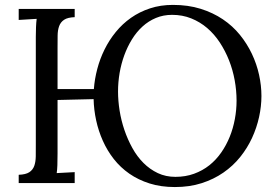

<svg xmlns="http://www.w3.org/2000/svg" viewBox="-20 -736 1115 772"><path d="M357.4 -377.9Q360.4 -418 371.1 -458.7Q381.8 -499.5 400.4 -537.1Q418.9 -574.7 445.6 -607.4Q472.2 -640.1 506.6 -664.3Q541 -688.5 583.3 -702.4Q625.5 -716.3 675.3 -716.3Q736.3 -716.3 786.4 -700.7Q836.4 -685.1 876 -658.4Q915.5 -631.8 944.6 -595.9Q973.6 -560.1 992.9 -519.3Q1012.2 -478.5 1021.7 -435.1Q1031.2 -391.6 1031.2 -350.1Q1031.2 -308.6 1021.7 -265.4Q1012.2 -222.2 993.4 -181.4Q974.6 -140.6 945.8 -104.7Q917 -68.8 878.2 -42Q839.4 -15.1 790.8 0.5Q742.2 16.1 683.1 16.1Q627 16.1 581.5 1.7Q536.1 -12.7 500.2 -37.6Q464.4 -62.5 437.7 -96.4Q411.1 -130.4 393.6 -169.7Q376 -209 366.7 -251.7Q357.4 -294.4 356.4 -337.4L211.4 -334V-119.1Q211.4 -91.8 210.7 -72.3Q210 -52.7 208 -40L280.3 -43.9V0H55.2V-33.2Q83.5 -34.2 97.7 -43.5Q111.8 -52.7 117.7 -68.8Q123.5 -85 123.8 -107.2Q124 -129.4 124 -155.8V-587.9Q124 -608.4 124.8 -626.7Q125.5 -645 127.4 -660.2L55.2 -655.8V-700.2H280.3V-667Q252 -666 237.8 -656.5Q223.6 -647 217.8 -630.9Q211.9 -614.7 211.7 -592.8Q211.4 -570.8 211.4 -543.9V-377.9ZM685.1 -24.9Q726.1 -24.9 760.3 -37.4Q794.4 -49.8 821.8 -71.5Q849.1 -93.3 869.6 -122.8Q890.1 -152.3 903.8 -186.3Q917.5 -220.2 924.3 -257.3Q931.2 -294.4 931.2 -331.1Q931.2 -372.1 923.6 -413.6Q916 -455.1 900.9 -493.4Q885.7 -531.7 863.8 -565.2Q841.8 -598.6 813 -623.3Q784.2 -647.9 748.8 -662.1Q713.4 -676.3 671.9 -676.3Q636.7 -676.3 606.9 -663.8Q577.1 -651.4 553 -629.4Q528.8 -607.4 510.5 -577.6Q492.2 -547.9 479.7 -513.7Q467.3 -479.5 460.9 -442.4Q454.6 -405.3 454.6 -368.2Q454.6 -331.1 460.9 -291.3Q467.3 -251.5 480.2 -213.4Q493.2 -175.3 512.2 -140.9Q531.2 -106.4 556.9 -80.8Q582.5 -55.2 614.5 -40Q646.5 -24.9 685.1 -24.9Z"/></svg>

Font: Lora
Style: Regular
Weight: 400
Designer: Olga Karpushina, Alexei Vanyashin
Foundry: Cyreal (www.cyreal.org, a@cyreal.org)
Version: Version 1.014